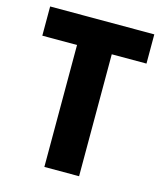

<svg xmlns="http://www.w3.org/2000/svg" viewBox="-108 -795 748 876"><g transform="rotate(15 266.0 -357.0)"><path d="M348 0V-576H512V-714H20V-576H184V0Z"/></g></svg>

Font: Noto Sans Myanmar UI SemiCondensed ExtraBold
Style: Regular
Weight: 800
Width: 4
Designer: Monotype Design Team
Foundry: Monotype Imaging Inc.
Version: Version 2.103